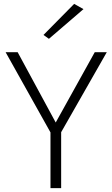

<svg xmlns="http://www.w3.org/2000/svg" viewBox="-20 -969 579 989"><path d="M410 -922 232 -769 204 -789 362 -949ZM468 -700H530L295 -288V0H240V-287L9 -700H71L267 -338Z"/></svg>

Font: Jost* Light
Style: Regular
Weight: 300
Version: Version 3.7